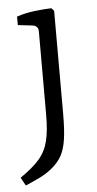

<svg xmlns="http://www.w3.org/2000/svg" viewBox="-61 -453 342 677"><g transform="rotate(-5 110.0 -114.5)"><path d="M156 -412V-46Q156 8 151 42Q146 76 134.5 98Q123 120 101 139Q80 157 54.5 169.5Q29 182 3 193L-13 164Q31 134 54.5 107Q78 80 87 44Q96 8 96 -49V-344Q96 -364 76 -367L24 -373V-403Q53 -413 86 -417Q119 -421 147 -422Z"/></g></svg>

Font: Rasa Light
Style: Regular
Weight: 300
Designer: Anna Giedrys (Yrsa+Rasa design), David Brezina (Yrsa art-direction, Rasa art-direction, design)
Foundry: Rosetta Type Foundry
Version: Version 2.004